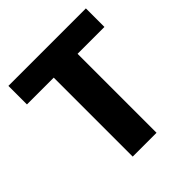

<svg xmlns="http://www.w3.org/2000/svg" viewBox="-185 -820 955 955"><g transform="rotate(-45 292.0 -343.0)"><path d="M208 0V-555.5H19.5V-686H564.5V-555.5H375.5V0Z"/></g></svg>

Font: Chivo Medium
Style: Regular
Weight: 500
Designer: Hector Gatti
Foundry: Omnibus-Type
Version: Version 2.002